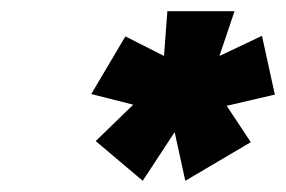

<svg xmlns="http://www.w3.org/2000/svg" viewBox="-20 -720 511 343"><path d="M204 -655 143 -552 218 -533 151 -468 235 -397 292 -484 311 -397 428 -466 385 -531 471 -551 448 -656 372 -620 399 -700H279L273 -620Z"/></svg>

Font: Advent Pro Black
Style: Italic
Weight: 900
Italic angle: -12°
Version: Version 3.000